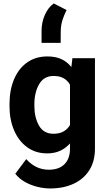

<svg xmlns="http://www.w3.org/2000/svg" viewBox="-20 -857 611 1085"><path d="M33.7 -257.8V-268.1Q33.7 -348.6 59.6 -409.4Q85.4 -470.2 133.5 -504.2Q181.6 -538.1 247.6 -538.1Q294.4 -538.1 327.6 -522.5Q360.8 -506.8 383.3 -478L389.2 -528.3H516.6V-17.6Q516.6 54.7 484.6 105Q452.6 155.3 395.5 181.6Q338.4 208 262.7 208Q230 208 192.9 199.2Q155.8 190.4 122.3 171.9Q88.9 153.3 66.4 125L128.4 42Q152.8 70.3 185.1 86.2Q217.3 102.1 256.3 102.1Q313 102.1 344.2 71Q375.5 40 375.5 -16.6V-46.4Q352.1 -20 320.3 -5.1Q288.6 9.8 246.6 9.8Q181.2 9.8 133.3 -25.1Q85.4 -60.1 59.6 -120.6Q33.7 -181.2 33.7 -257.8ZM174.3 -268.1V-257.8Q174.3 -192.4 200.7 -146.7Q227.1 -101.1 282.2 -101.1Q316.4 -101.1 339.4 -114.3Q362.3 -127.4 375.5 -150.4V-378.4Q362.3 -401.9 339.6 -414.8Q316.9 -427.7 283.2 -427.7Q228 -427.7 201.2 -381.3Q174.3 -335 174.3 -268.1ZM214.8 -614.7V-681.2Q214.8 -731.9 234.1 -774.2Q253.4 -816.4 283.7 -837.4L356.4 -800.3Q344.2 -777.3 333.7 -745.8Q323.2 -714.4 323.2 -675.8L322.8 -614.7Z"/></svg>

Font: Vazirmatn RD UI FD
Style: Bold
Weight: 700
Designer: Saber Rastikerdar
Foundry: Saber Rastikerdar
Version: Version 33.003